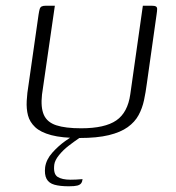

<svg xmlns="http://www.w3.org/2000/svg" viewBox="-20 -480 617 672"><path d="M494 -188Q490 -157 484 -129Q478 -101 465 -77Q452 -53 427 -35Q402 -17 361 -7Q320 3 258 3Q197 3 159.5 -7Q122 -17 103 -35Q84 -53 78 -76Q72 -99 73.5 -127Q75 -155 80 -184L115 -429Q117 -442 119 -448.5Q121 -455 126 -457.5Q131 -460 141 -460H172L127 -149Q122 -104 133.5 -78Q145 -52 177 -41.5Q209 -31 264 -31Q347 -31 387 -58.5Q427 -86 436 -150L480 -460H510Q521 -460 525.5 -457.5Q530 -455 530 -448.5Q530 -442 528 -429ZM221 172Q190 172 170.5 166.5Q151 161 143 146Q135 131 138 105Q142 78 163 54.5Q184 31 208.5 13.5Q233 -4 247 -11H283Q274 -8 257 3.5Q240 15 220.5 30Q201 45 186.5 63Q172 81 170 96Q166 129 181.5 139Q197 149 227 149Q238 149 246.5 148.5Q255 148 261 147.5Q267 147 269 147Q268 156 264 161.5Q260 167 250.5 169.5Q241 172 221 172Z"/></svg>

Font: Genos Thin Light
Style: Italic
Weight: 300
Italic angle: -8°
Version: Version 1.010